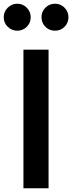

<svg xmlns="http://www.w3.org/2000/svg" viewBox="-49 -1012 388 1032"><path d="M77 0V-745H212V0ZM44 -847Q14 -847 -7.5 -868Q-29 -889 -29 -920Q-29 -949 -7.5 -970.5Q14 -992 44 -992Q74 -992 95 -970.5Q116 -949 116 -920Q116 -889 95 -868Q74 -847 44 -847ZM247 -847Q216 -847 195 -868Q174 -889 174 -920Q174 -950 195.5 -971Q217 -992 247 -992Q277 -992 298 -970.5Q319 -949 319 -920Q319 -889 298 -868Q277 -847 247 -847Z"/></svg>

Font: Plus Jakarta Text
Style: Bold
Weight: 700
Designer: Gumpita Rahayu
Foundry: Tokotype Studio
Version: Version 1.000